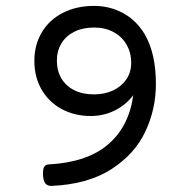

<svg xmlns="http://www.w3.org/2000/svg" viewBox="-20 -610 640 641"><path d="M463.4 -495.1Q500.5 -431.2 500.5 -329.6Q500.5 -245.1 464.8 -169.9Q429.2 -94.7 351.1 -44.7Q272.9 5.4 151.9 10.7Q138.7 11.2 131.1 2Q123.5 -7.3 123.5 -32.2Q123.5 -47.4 128.2 -54Q132.8 -60.5 141.6 -61Q271.5 -67.9 341.3 -128.2Q411.1 -188.5 424.8 -292Q399.4 -258.8 362.3 -240.7Q325.2 -222.7 283.2 -222.7Q229.5 -222.7 186.5 -245.6Q143.6 -268.6 119.1 -310.5Q94.7 -352.5 94.7 -407.2Q94.7 -460 119.4 -501.7Q144 -543.5 189.5 -566.9Q234.9 -590.3 293.9 -590.3Q347.2 -590.3 391.6 -565.9Q436 -541.5 463.4 -495.1ZM169.9 -407.2Q169.9 -373.5 185.1 -348.1Q200.2 -322.8 228 -308.8Q255.9 -294.9 293.9 -294.9Q329.6 -294.9 357.9 -308.3Q386.2 -321.8 402.1 -345.5Q418 -369.1 418 -399.9Q418 -434.1 402.6 -460.9Q387.2 -487.8 359.1 -502.9Q331.1 -518.1 293.9 -518.1Q256.8 -518.1 228.8 -504.4Q200.7 -490.7 185.3 -465.6Q169.9 -440.4 169.9 -407.2Z"/></svg>

Font: Courier Prime Code
Style: Regular
Weight: 400
Designer: Alan Dague-Greene
Foundry: Quote-Unquote Apps
Version: Version 3.0318